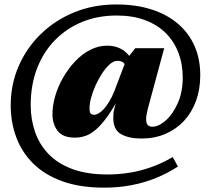

<svg xmlns="http://www.w3.org/2000/svg" viewBox="-20 -710 930 860"><path d="M613.5 -89.5Q557 -89.5 522.2 -109.2Q487.5 -129 487.5 -180.5Q487.5 -190.5 488.2 -201.8Q489 -213 492.5 -224.5L511.5 -292H523.5Q490 -228.5 462 -189.5Q434 -150.5 409.8 -129.8Q385.5 -109 362.5 -101.2Q339.5 -93.5 315.5 -93.5Q261 -93.5 238 -124Q215 -154.5 215 -198.5Q215 -238 227.5 -280.5Q240 -323 263 -363Q286 -403 316.5 -435.2Q347 -467.5 383.8 -486.5Q420.5 -505.5 460.5 -505.5Q495.5 -505.5 523.2 -490.5Q551 -475.5 575.5 -437.5L550 -398.5Q544 -415 535.8 -426.2Q527.5 -437.5 505.5 -437.5Q489 -437.5 471.5 -422Q454 -406.5 437.8 -381.8Q421.5 -357 408.5 -328.5Q395.5 -300 388.2 -272.5Q381 -245 381 -225Q381 -207.5 385.8 -201.8Q390.5 -196 402.5 -196Q411 -196 422.2 -202.5Q433.5 -209 445.5 -222.2Q457.5 -235.5 469.5 -255.2Q481.5 -275 492 -301.5L546.5 -444.5L586 -494H715.5L642 -222.5Q638.5 -207.5 636.5 -196.5Q634.5 -185.5 634.5 -176.5Q634.5 -157.5 641.8 -150Q649 -142.5 662 -142.5Q690.5 -142.5 722.2 -170.2Q754 -198 776.2 -247.8Q798.5 -297.5 798.5 -362.5Q798.5 -423.5 779 -474.2Q759.5 -525 722 -562.2Q684.5 -599.5 629.2 -620Q574 -640.5 502.5 -640.5Q418.5 -640.5 348.5 -612Q278.5 -583.5 226.5 -530.5Q174.5 -477.5 146 -403.5Q117.5 -329.5 117.5 -238.5Q117.5 -176 136.8 -119.8Q156 -63.5 197 -20.5Q238 22.5 303.8 47Q369.5 71.5 462 71.5Q509.5 71.5 558 64Q606.5 56.5 655.8 39.2Q705 22 753.5 -6.5L777 36Q731.5 65.5 679.8 86.8Q628 108 570 119.2Q512 130.5 447 130.5Q338 130.5 258.8 101.8Q179.5 73 128.5 22.2Q77.5 -28.5 52.8 -95.2Q28 -162 28 -238.5Q28 -331 63 -412.5Q98 -494 161.8 -556.5Q225.5 -619 311.8 -654.5Q398 -690 501 -690Q589.5 -690 659.2 -667.5Q729 -645 777.8 -603Q826.5 -561 851.8 -503Q877 -445 877 -373Q877 -310.5 858.2 -258.8Q839.5 -207 804.8 -169.2Q770 -131.5 721.5 -110.5Q673 -89.5 613.5 -89.5Z"/></svg>

Font: Newsreader 24pt ExtraBold
Style: Regular
Weight: 800
Designer: Hugues Gentile
Foundry: Production Type
Version: Version 1.003